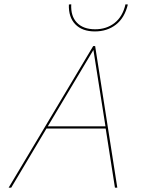

<svg xmlns="http://www.w3.org/2000/svg" viewBox="-20 -872 664 892"><path d="M574 -851Q559 -789 518.5 -757.5Q478 -726 421 -726Q362 -726 330 -759Q298 -792 300 -851L311 -852Q308 -797 337.5 -766.5Q367 -736 422 -736Q475 -736 512.5 -765.5Q550 -795 563 -852ZM422 -658 525 0H514L471 -275H196L32 0H20L413 -658ZM470 -285 414 -640 202 -285Z"/></svg>

Font: Ysabeau Infant Hairline
Style: Italic
Weight: 100
Italic angle: -12°
Designer: Christian Thalmann (Catharsis Fonts)
Version: Version 0.003